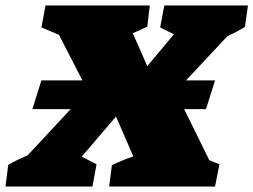

<svg xmlns="http://www.w3.org/2000/svg" viewBox="-81 -680 924 700"><path d="M-61 0 -51 -79Q-34 -89 -16 -97.5Q2 -106 20 -114L239 -349L134 -553L70 -580L85 -660H465L456 -583Q430 -570 403 -559L456 -439L553 -555L503 -580L518 -660H823L812 -582Q781 -563 748 -548L559 -346L682 -96L719 -81L703 0H317L327 -78Q365 -96 405 -110L342 -255L217 -109L271 -81L256 0ZM70 -387H703L670 -282H37Z"/></svg>

Font: Piazzolla Black
Style: Italic
Weight: 900
Italic angle: -11.3°
Designer: Juan Pablo del Peral
Foundry: Huerta Tipografica
Version: Version 1.330